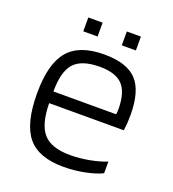

<svg xmlns="http://www.w3.org/2000/svg" viewBox="-119 -721 739 820"><g transform="rotate(20 250.0 -311.0)"><path d="M434 -80V-27Q407 -13 358.5 -3Q310 7 261 7Q147 7 97.5 -53.5Q48 -114 48 -251Q48 -384 98.5 -444Q149 -504 262 -504Q365 -504 410 -456Q455 -408 455 -299Q455 -282 454 -266Q453 -250 450 -228H111Q112 -133 148 -91.5Q184 -50 271 -50Q313 -50 358 -58.5Q403 -67 434 -80ZM398 -307Q397 -383 365 -415.5Q333 -448 262 -448Q180 -448 145.5 -410Q111 -372 111 -281H396Q397 -287 397.5 -293.5Q398 -300 398 -307ZM382 -629V-566H318V-629ZM208 -629V-566H143V-629Z"/></g></svg>

Font: Blinker Light
Style: Regular
Weight: 300
Designer: Juergen Huber
Foundry: supertype
Version: Version 1.017;hotconv 1.0.117;makeotfexe 2.5.65602